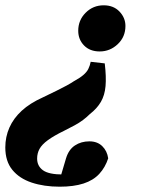

<svg xmlns="http://www.w3.org/2000/svg" viewBox="-49 -538 533 724"><path d="M346 -299Q352 -248 349 -213.5Q346 -179 331.5 -154Q317 -129 290 -108Q278 -96 264 -85.5Q250 -75 232.5 -65.5Q215 -56 193 -45Q154 -26 131.5 -9.5Q109 7 100 23.5Q91 40 91 60Q91 88 113 104Q135 120 189 120Q207 120 222 119Q237 118 250 116L176 140L200 59Q210 26 233.5 10.5Q257 -5 288 -5Q318 -5 336.5 13Q355 31 359 59Q348 93 325.5 117.5Q303 142 266 154Q229 166 176 166Q117 166 70.5 150.5Q24 135 -2.5 102.5Q-29 70 -29 18Q-29 -22 -13.5 -57Q2 -92 33 -120.5Q64 -149 113 -171Q142 -185 164.5 -196Q187 -207 202.5 -215.5Q218 -224 230 -232Q252 -244 265 -255Q278 -266 284 -278Q290 -290 293 -305ZM424 -440Q424 -399 395 -371.5Q366 -344 327 -344Q290 -344 268 -366.5Q246 -389 246 -422Q246 -462 274 -490Q302 -518 342 -518Q379 -518 401.5 -494.5Q424 -471 424 -440Z"/></svg>

Font: Source Serif 4 Black
Style: Italic
Weight: 900
Italic angle: -12°
Designer: Frank Grießhammer
Foundry: Adobe Systems Incorporated
Version: Version 4.004;hotconv 1.0.116;makeotfexe 2.5.65601